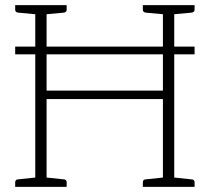

<svg xmlns="http://www.w3.org/2000/svg" viewBox="-20 -726 814 746"><path d="M39 -545H736V-515H39ZM117 0V-706H161V-374H613V-706H657V0H613V-341H161V0ZM39 0V-18Q39 -23 42 -26Q45 -29 49 -29L125 -37L130 0ZM148 0 153 -37 229 -29Q233 -29 236 -26Q239 -23 239 -18V0ZM130 -706 125 -670 49 -677Q45 -678 42 -680.5Q39 -683 39 -688V-706ZM239 -706V-688Q239 -683 236 -680.5Q233 -678 229 -677L153 -670L148 -706ZM535 0V-18Q535 -23 538 -26Q541 -29 545 -29L621 -37L626 0ZM644 0 649 -37 725 -29Q730 -29 733 -26Q736 -23 736 -18V0ZM626 -706 621 -670 545 -677Q541 -678 538 -680.5Q535 -683 535 -688V-706ZM736 -706V-688Q736 -683 733 -680.5Q730 -678 725 -677L649 -670L644 -706Z"/></svg>

Font: Aleo ExtraLight
Style: Regular
Weight: 250
Designer: Alessio Laiso
Foundry: Alessio Laiso
Version: Version 2.001;gftools[0.9.29]